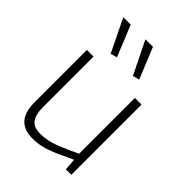

<svg xmlns="http://www.w3.org/2000/svg" viewBox="-232 -920 1044 1044"><g transform="rotate(45 290.0 -398.0)"><path d="M184 -617 92 -806H149L222 -627ZM355 -617 262 -806H320L393 -627ZM208 10Q78 10 78 -137V-540H129V-153Q129 -92 150.5 -65Q172 -38 221 -38Q275 -38 329.5 -59.5Q384 -81 447 -111V-540H498V0H456L451 -67H447Q405 -47 373 -32.5Q341 -18 314 -8.5Q287 1 262 5.5Q237 10 208 10Z"/></g></svg>

Font: Encode Sans Normal
Style: ExtraLight
Weight: 200
Designer: Pablo Impallari, Andres Torresi
Foundry: Pablo Impallari, Andres Torresi
Version: Version 1.000; ttfautohint (v1.00) -l 8 -r 50 -G 200 -x 14 -